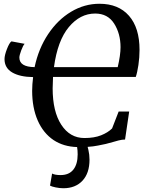

<svg xmlns="http://www.w3.org/2000/svg" viewBox="-20 -771 776 1021"><path d="M585 -17Q542 -4 501 3Q477 8 446 10Q448 17 450 26Q456 51 456 78Q456 150 418.5 190Q381 230 317 230Q298 230 276 225.5Q254 221 246 216L257 152Q273 160 302 160Q347 160 370 131Q393 102 393 50Q393 29 390 11Q318 9 265 -26Q210 -63 180.5 -130.5Q151 -198 151 -288Q151 -321 156 -361Q85 -362 44.5 -386Q4 -410 4 -457Q4 -477 17 -510.5Q30 -544 41 -551L111 -538Q103 -530 93 -503.5Q83 -477 83 -465Q83 -415 164 -414Q185 -513 236 -589.5Q287 -666 358 -708.5Q429 -751 509 -751Q610 -751 666 -687Q722 -623 722 -506Q722 -465 716 -425Q710 -385 702 -362H262Q260 -320 260 -301Q260 -178 306 -107.5Q352 -37 429 -37Q481 -37 517.5 -51.5Q554 -66 576 -88L611 -178H667L645 -29Q629 -29 610 -24Q591 -19 585 -17ZM621 -520Q621 -592 587 -645.5Q553 -699 486 -699Q406 -699 346 -627Q286 -555 267 -414H606Q621 -478 621 -520Z"/></svg>

Font: Koeln Type Serif
Style: Italic
Weight: 400
Italic angle: -8°
Designer: Eben Sorkin
Foundry: Eben Sorkin
Version: Version 2.002